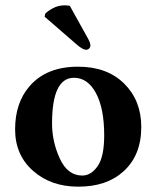

<svg xmlns="http://www.w3.org/2000/svg" viewBox="-20 -696 591 726"><path d="M244.1 -673.8 313 -549.8Q321.8 -533.7 321.8 -523.9Q321.8 -517.1 316.9 -512.5Q312 -507.8 305.2 -507.8Q293 -507.8 270 -527.8L148.9 -632.8L150.9 -644Q159.7 -653.8 179.9 -664.8Q200.2 -675.8 224.1 -675.8Q236.3 -675.8 244.1 -673.8ZM259.8 -401.9Q176.8 -401.9 176.8 -229Q176.8 -160.2 206.3 -96.2Q235.8 -32.2 291 -32.2Q324.2 -32.2 349.1 -67.6Q374 -103 374 -184.1Q374 -286.1 342.8 -344Q311.5 -401.9 259.8 -401.9ZM37.1 -207Q37.1 -307.1 91.8 -370.1Q156.2 -444.3 275.9 -443.8Q384.8 -443.8 449.5 -379.9Q514.2 -315.9 514.2 -215.8Q514.2 -107.9 445.8 -46.9Q381.8 10.3 274.9 9.8Q172.9 9.8 105 -50Q37.1 -109.9 37.1 -207Z"/></svg>

Font: Linux Libertine
Style: Bold
Weight: 700
Designer: Philipp H. Poll
Foundry: Philipp H. Poll
Version: Version 5.0.3